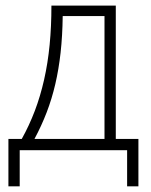

<svg xmlns="http://www.w3.org/2000/svg" viewBox="-20 -532 534 680"><path d="M9.8 127.9V-40H57.1Q83.5 -87.4 103.3 -139.4Q123 -191.4 136.2 -249.8Q149.4 -308.1 155.8 -373.3Q162.1 -438.5 162.1 -512.2H390.1V-40H470.2V127.9H430.2V0H49.8V127.9ZM350.1 -475.1H202.1Q201.2 -404.8 194.6 -345.5Q188 -286.1 175.8 -233.9Q163.6 -181.6 145.3 -134Q127 -86.4 102.1 -40H350.1Z"/></svg>

Font: Clear Sans Thin
Style: Regular
Weight: 250
Foundry: Intel Corporation
Version: Version 1.00